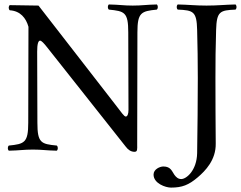

<svg xmlns="http://www.w3.org/2000/svg" viewBox="-20 -670 1080 860"><path d="M554.5 -525 555.5 -178C555.6 -159 550.5 -148 543.5 -148C535.5 -148 524.5 -166 495.5 -203L152.5 -645L23.5 -647C17.5 -641 17.5 -630 23.5 -624C71.5 -621 96.5 -589 107.5 -550L106.5 -120C106.5 -31 89.5 -25 19.5 -18C13.5 -12 13.5 -1 19.5 5C68.5 4 85.3 0 127.5 0C169.3 0 184.5 4 234.5 5C240.5 -1 240.5 -12 234.5 -18C164.5 -25 147.5 -29 147.5 -120L146.5 -439C146.4 -473 151.5 -488 159.5 -488C165.5 -488 176.5 -477 193.5 -455L542.5 -14C553.5 1 566.5 10 582.5 10C596.5 10 594.5 -2 594.5 -21L595.5 -525C595.5 -614 612.5 -620 682.5 -627C688.5 -633 688.5 -644 682.5 -650C633.5 -649 616.7 -645 574.5 -645C532.7 -645 517.5 -649 467.5 -650C461.5 -644 461.5 -633 467.5 -627C537.5 -620 554.5 -616 554.5 -525ZM863 16C861.5 93.5 814.8 132 792 132C778 132 769.3 124.1 761.2 113.1C750.5 98.6 745.9 75.7 711.8 75.7C696.4 75.7 667.8 87.8 667.8 112C667.8 151.6 721.6 170.3 745.8 170.3C795.3 170.3 825 159 866 124C899.7 95.2 947.7 46.5 946.3 -27.5C945.5 -72 945 -264.9 945 -320C945 -403 945.5 -452 948 -536C950.5 -619 965 -624 1035 -627C1041 -633 1041 -644 1035 -650C986 -649 955.7 -645 905 -645C854.7 -645 826 -649 776 -650C770 -644 770 -633 776 -627C846 -624 861 -619 863 -536C865 -453 866 -404 866 -321C866 -238 864.6 -67 863 16Z"/></svg>

Font: Libertinus Serif Display
Style: Regular
Weight: 400
Designer: Philipp H. Poll
Foundry: Khaled Hosny
Version: Version 6.1